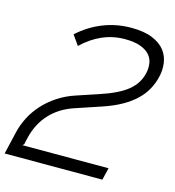

<svg xmlns="http://www.w3.org/2000/svg" viewBox="-132 -920 933 1021"><g transform="rotate(15 334.5 -410.0)"><path d="M675 -604Q666 -567 647.5 -534Q629 -501 599 -472.5Q569 -444 525.5 -419.5Q482 -395 422 -375L282 -328Q204 -302 153.5 -247.5Q103 -193 84 -115Q82 -110 79 -94.5Q76 -79 75 -74L66 -67H541L525 0H-13L16 -124Q26 -167 47 -208Q68 -249 100.5 -285Q133 -321 177 -350Q221 -379 277 -397L394 -436Q491 -468 540 -507.5Q589 -547 603 -604Q610 -633 606.5 -660Q603 -687 585.5 -707.5Q568 -728 534.5 -740.5Q501 -753 449 -753Q383 -753 324.5 -727.5Q266 -702 215 -653L177 -707Q238 -762 311 -791Q384 -820 466 -820Q537 -820 582.5 -801Q628 -782 651.5 -751.5Q675 -721 680 -682Q685 -643 675 -604Z"/></g></svg>

Font: TypoPRO Sinkin Sans
Style: 300 Light Italic
Weight: 300
Italic angle: -112°
Designer: Keith Bates
Foundry: K-Type
Version: Sinkin Sans (version 1.0)  by Keith Bates   •   © 2014   www